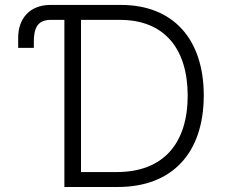

<svg xmlns="http://www.w3.org/2000/svg" viewBox="-20 -747 898 767"><path d="M52.6 -555.8H115.1V-578.1C115.1 -630.7 126.8 -667.6 182.9 -667.6H237.2V0H450.3C669 0 793.7 -136.7 794 -365.4C794 -591.6 671.2 -727.3 463.1 -727.3H181.5C98 -727.3 52.6 -671.9 52.6 -596.6ZM303.6 -59.7V-667.6H459.2C635.7 -667.6 729.4 -553.6 729.8 -365.4C729.8 -175.4 633.9 -59.7 446.4 -59.7Z"/></svg>

Font: Karasuma Gothic
Style: Light
Weight: 300
Designer: Rasmus Andersson / Ryoko Nishizuka
Foundry: rsms
Version: Version 1.00